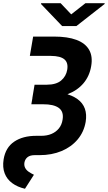

<svg xmlns="http://www.w3.org/2000/svg" viewBox="-24 -955 671 1194"><path d="M182.1 -727.5H313Q396.5 -727.5 451.4 -707Q506.3 -686.5 530 -645.5Q553.7 -604.5 543 -543.5Q532.7 -481.9 495.4 -437.5Q458 -393.1 397 -369.4Q335.9 -345.7 254.4 -345.7H177.2L190.9 -428.2H266.6Q325.2 -428.2 356.2 -454.3Q387.2 -480.5 394 -521Q401.4 -564.5 376.7 -585.7Q352.1 -606.9 293 -607.4H161.6ZM184.6 -386.7H257.3Q392.6 -386.2 458.3 -338.4Q523.9 -290.5 508.8 -197.3Q498 -134.3 458.7 -87.6Q419.4 -41 358.6 -15.6Q297.9 9.8 221.7 9.8H191.9Q163.1 9.8 147.5 22.2Q131.8 34.7 127.9 55.7Q125 74.2 132.3 88.6Q139.6 103 154.5 113.3Q169.4 123.5 187 131.8L131.3 218.8Q84.5 208 51.8 183.8Q19 159.7 4.9 122.6Q-9.3 85.4 -1.5 36.1Q10.7 -38.1 64.5 -74.2Q118.2 -110.4 201.2 -110.4H232.4Q268.1 -110.4 295.9 -122.1Q323.7 -133.8 342 -156.2Q360.4 -178.7 365.2 -210.9Q373.5 -260.7 341.6 -283.9Q309.6 -307.1 243.2 -306.6H170.9ZM353 -935.1 418.9 -865.7 507.3 -935.1H627L626.5 -930.2L451.2 -793H362.3L231 -930.2L231.9 -935.1Z"/></svg>

Font: Inter 16pt
Style: Bold Italic
Weight: 700
Italic angle: -9.3988°
Version: Version 4.001;git-66647c0bb